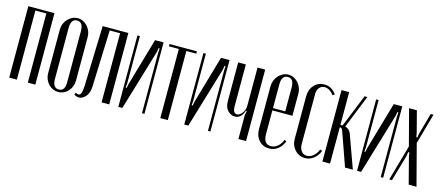

<svg xmlns="http://www.w3.org/2000/svg" viewBox="-42 -890 2953 1285"><g transform="rotate(15 1435.0 -247.5)"><path d="M217 -495V0H165V-479H89V0H36V-495Z M377 -503Q397 -503 414.5 -494.5Q432 -486 445 -471.5Q458 -457 465.5 -438Q473 -419 473 -397V-96Q473 -75 465.5 -56Q458 -37 445 -22.5Q432 -8 414.5 0Q397 8 377 8Q357 8 339.5 0Q322 -8 308.5 -22.5Q295 -37 287.5 -56Q280 -75 280 -96V-397Q280 -419 287.5 -438Q295 -457 308.5 -471.5Q322 -486 339.5 -494.5Q357 -503 377 -503ZM377 -487Q334 -487 334 -424V-70Q334 -9 377 -9Q419 -9 419 -70V-424Q419 -487 377 -487Z M493 -18Q503 -11 513 -11Q524 -11 530 -25.5Q536 -40 538 -76L551 -495H729V0H676V-479H604L590 -89Q588 -40 566 -16Q544 8 520 8Q503 8 486 -4Z M973 -495V0H956V-420L958 -449L951 -450L946 -421L820 0H792V-495H809V-167L806 -137H813L819 -166L914 -495Z M1204 -479H1135V0H1083V-479H1014V-495H1204Z M1430 -495V0H1413V-420L1415 -449L1408 -450L1403 -421L1277 0H1249V-495H1266V-167L1263 -137H1270L1276 -166L1371 -495Z M1624 -197Q1605 -139 1561 -139Q1534 -139 1512 -161.5Q1490 -184 1490 -228V-495H1543V-205Q1543 -179 1551 -168Q1559 -157 1571 -157Q1581 -157 1590.5 -163.5Q1600 -170 1607.5 -180Q1615 -190 1619.5 -203Q1624 -216 1624 -229V-495H1677V0H1624V-166L1630 -195Z M1740 -395Q1740 -417 1747.5 -436.5Q1755 -456 1768.5 -471Q1782 -486 1799.5 -494.5Q1817 -503 1837 -503Q1857 -503 1874.5 -494.5Q1892 -486 1905 -471.5Q1918 -457 1925.5 -437.5Q1933 -418 1933 -396V-244H1794V-80Q1794 -10 1846 -10Q1871 -10 1892 -27.5Q1913 -45 1924 -75L1938 -68Q1924 -32 1898 -12Q1872 8 1838 8Q1795 8 1767.5 -22Q1740 -52 1740 -100ZM1879 -260V-425Q1879 -487 1837 -487Q1794 -487 1794 -425V-260Z M1988 -393Q1988 -441 2016 -471.5Q2044 -502 2086 -502Q2137 -502 2170 -455L2156 -446Q2144 -464 2127 -474.5Q2110 -485 2093 -485Q2070 -485 2056 -468Q2042 -451 2042 -423V-79Q2042 -47 2056.5 -28.5Q2071 -10 2095 -10Q2118 -10 2139 -27.5Q2160 -45 2171 -74L2186 -68Q2172 -33 2145.5 -12.5Q2119 8 2087 8Q2066 8 2048 0Q2030 -8 2016.5 -22.5Q2003 -37 1995.5 -56Q1988 -75 1988 -97Z M2282 -229Q2277 -244 2272 -248Q2267 -252 2260 -252H2259V0H2206V-495H2259V-268H2274L2366 -495H2385L2293 -266Q2307 -263 2318.5 -252.5Q2330 -242 2337 -221L2417 0H2363Z M2627 -495V0H2610V-420L2612 -449L2605 -450L2600 -421L2474 0H2446V-495H2463V-167L2460 -137H2467L2473 -166L2568 -495Z M2728 -495 2766 -349 2771 -320H2778L2783 -349L2824 -495H2843L2784 -283L2858 0H2804L2757 -181L2752 -210H2745L2740 -181L2688 0H2669L2739 -247L2674 -495Z"/></g></svg>

Font: Moniqa Cond Heading
Style: Regular
Weight: 400
Width: 3
Designer: Rajesh Rajput
Foundry: Rajesh Rajput
Version: Version 1.000